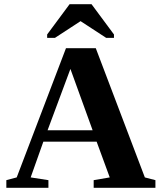

<svg xmlns="http://www.w3.org/2000/svg" viewBox="-20 -888 762 908"><path d="M209 -36V0H10V-36L59 -49L292 -660H433L665 -49L715 -36V0H423V-36L499 -49L437 -218H185L125 -49ZM313 -562 205 -272H418ZM203 -709V-725L309 -868H413L519 -725V-709H482L361 -788L240 -709Z"/></svg>

Font: Libra Serif Modern
Style: Bold
Weight: 700
Designer: Stefan Peev, Context Ltd
Foundry: Ascender Corporation
Version: Version 1.000